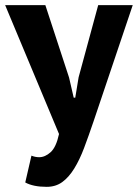

<svg xmlns="http://www.w3.org/2000/svg" viewBox="-29 -520 535 745"><path d="M239 -219 257 -141H263L276 -220L352 -500H486L334 -49Q315 7 297.5 53.5Q280 100 259 134Q238 168 212.5 186.5Q187 205 152 205Q100 205 69 188L93 84Q108 90 123 90Q146 90 167.5 70.5Q189 51 200 0L-9 -500H147Z"/></svg>

Font: PTSans
Style: Bold
Weight: 700
Designer: A.Korolkova, O.Umpeleva, V.Yefimov
Foundry: ParaType Ltd
Version: Version 2.003W OFL